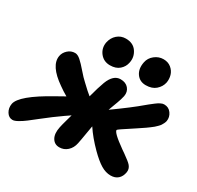

<svg xmlns="http://www.w3.org/2000/svg" viewBox="-172 -947 1184 1152"><g transform="rotate(30 420.5 -371.5)"><path d="M631.8 -567.9Q589.8 -567.9 567.1 -600.1Q544.4 -632.3 554.2 -681.2Q560.5 -713.9 587.9 -735.4Q615.2 -756.8 647.9 -756.8Q679.7 -756.8 701.4 -739Q723.1 -721.2 730.5 -695.8Q737.8 -670.4 732.9 -644Q726.1 -612.8 700.4 -590.3Q674.8 -567.9 631.8 -567.9ZM386.2 -564Q342.8 -564 317.1 -596.4Q291.5 -628.9 298.8 -670.9Q306.2 -707 331.1 -729Q356 -751 390.1 -751Q441.4 -751 465.8 -715.1Q490.2 -679.2 481 -637.2Q475.1 -606.4 450.9 -585.2Q426.8 -564 386.2 -564ZM43.9 12.2Q17.6 12.2 2.2 -12.9Q-13.2 -38.1 -7.8 -68.8Q3.9 -132.8 194.8 -238.8Q246.6 -268.1 253.9 -272Q221.7 -290.5 194.8 -310.1Q82.5 -387.7 95.2 -460Q99.6 -485.4 120.6 -504.6Q141.6 -523.9 169.9 -523.9Q187.5 -523.9 208.3 -505.6Q229 -487.3 258.3 -453.1Q287.6 -418.9 308.1 -400.9Q353 -357.9 374 -341.8Q392.6 -412.6 408.2 -454.1Q435.1 -523.9 484.9 -523.9Q521 -523.9 540 -501.5Q559.1 -479 553.2 -446.8Q551.3 -436.5 546.4 -421.1Q541.5 -405.8 537.4 -394.5Q533.2 -383.3 524.9 -360.8Q516.6 -338.4 513.2 -329.1Q626.5 -409.7 689.9 -463.9Q694.3 -467.8 705.3 -476.6Q716.3 -485.4 721.2 -489Q726.1 -492.7 735.1 -499.8Q744.1 -506.8 749.5 -510Q754.9 -513.2 762.2 -517.1Q769.5 -521 775.6 -522.5Q781.7 -523.9 787.1 -523.9Q818.4 -523.9 836.2 -499Q854 -474.1 849.1 -444.8Q847.2 -436 842.8 -427Q838.4 -418 833.7 -410.9Q829.1 -403.8 819.3 -394.3Q809.6 -384.8 803.5 -379.4Q797.4 -374 783.4 -363.8Q769.5 -353.5 763.2 -349.1Q756.8 -344.7 739.7 -333.3Q722.7 -321.8 716.8 -317.9Q702.1 -308.1 683.8 -296.1Q665.5 -284.2 655.3 -277.3Q645 -270.5 635 -263.9Q625 -257.3 620.4 -253.4Q615.7 -249.5 615.2 -248Q613.8 -239.3 634 -219.5Q654.3 -199.7 704.1 -164.1Q711.9 -158.7 726.1 -148.9Q770.5 -117.7 782.7 -103Q799.3 -83 794.9 -58.1Q789.6 -27.3 770.3 -10.3Q751 6.8 720.2 6.8Q686 6.8 652.1 -13.7Q618.2 -34.2 574.2 -78.1Q514.2 -138.2 478 -193.8Q475.1 -178.7 470.2 -148.9Q465.3 -119.1 461.4 -97.4Q457.5 -75.7 455.1 -64Q447.8 -28.3 424.3 -7.1Q400.9 14.2 369.1 14.2Q335 14.2 318.4 -14.6Q301.8 -43.5 312 -91.8Q314 -101.6 317.6 -115.7Q321.3 -129.9 327.4 -151.4Q333.5 -172.9 337.9 -189Q315.4 -174.8 243.2 -122.1Q220.2 -105 183.1 -75.7Q146 -46.4 125 -30.3Q104 -14.2 80.8 -1Q57.6 12.2 43.9 12.2Z"/></g></svg>

Font: Shantell Sans Normal
Style: Bold Italic
Weight: 700
Italic angle: -11.31°
Designer: Stephen Nixon, Anya Danilova, Shantell Martin
Foundry: Arrow Type
Version: Version 1.006;[559af2be0]